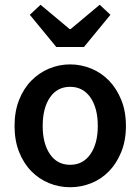

<svg xmlns="http://www.w3.org/2000/svg" viewBox="-20 -773 589 805"><path d="M274 12Q228 12 186 -5Q144 -22 111.5 -55Q79 -88 60 -136Q41 -184 41 -245Q41 -306 60 -354Q79 -402 111.5 -435Q144 -468 186 -485.5Q228 -503 274 -503Q320 -503 362.5 -485.5Q405 -468 437 -435Q469 -402 488.5 -354Q508 -306 508 -245Q508 -184 488.5 -136Q469 -88 437 -55Q405 -22 362.5 -5Q320 12 274 12ZM274 -82Q328 -82 359 -126.5Q390 -171 390 -245Q390 -320 359 -364.5Q328 -409 274 -409Q220 -409 189.5 -364.5Q159 -320 159 -245Q159 -171 189.5 -126.5Q220 -82 274 -82ZM216 -576 105 -711 150 -753 272 -651H276L398 -753L443 -711L332 -576Z"/></svg>

Font: TT Toshiba Sans Medium
Style: Regular
Weight: 500
Designer: Paul D. Hunt
Foundry: Toshiba Corporation
Version: Version 2.020;PS 2.000;hotconv 1.0.86;makeotf.lib2.5.63406